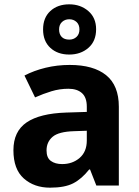

<svg xmlns="http://www.w3.org/2000/svg" viewBox="-20 -857 644 887"><path d="M302 -557Q412 -557 470.5 -509.5Q529 -462 529 -364V0H425L396 -74H392Q357 -30 318 -10Q279 10 211 10Q138 10 90 -32.5Q42 -75 42 -163Q42 -250 103 -291.5Q164 -333 286 -337L381 -340V-364Q381 -407 358.5 -427Q336 -447 296 -447Q256 -447 218 -435.5Q180 -424 142 -407L93 -508Q137 -531 190.5 -544Q244 -557 302 -557ZM323 -251Q251 -249 223 -225Q195 -201 195 -162Q195 -128 215 -113.5Q235 -99 267 -99Q315 -99 348 -127.5Q381 -156 381 -208V-253ZM300 -605Q246 -605 212.5 -636Q179 -667 179 -721Q179 -775 212.5 -806Q246 -837 300 -837Q352 -837 388 -806Q424 -775 424 -722Q424 -667 388.5 -636Q353 -605 300 -605ZM300 -674Q320 -674 333.5 -686.5Q347 -699 347 -721Q347 -743 333.5 -755.5Q320 -768 300 -768Q280 -768 266.5 -755.5Q253 -743 253 -721Q253 -699 265 -686.5Q277 -674 300 -674Z"/></svg>

Font: Noto Sans Adlam Unjoined
Style: Regular
Weight: 400
Designer: Mark Jamra, Neil Patel
Foundry: JamraPatel LLC
Version: Version 3.001